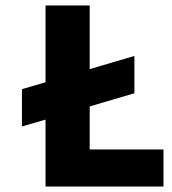

<svg xmlns="http://www.w3.org/2000/svg" viewBox="-20 -680 626 700"><path d="M146 0V-244L60 -219V-355L146 -380V-660H307V-428L470 -476V-340L307 -292V-135H576V0Z"/></svg>

Font: Bricolage Grotesque 10pt ExtraBold
Style: Regular
Weight: 800
Designer: Mathieu Triay
Foundry: Atelier Triay
Version: Version 1.000; ttfautohint (v1.8.4.7-5d5b);gftools[0.9.32]